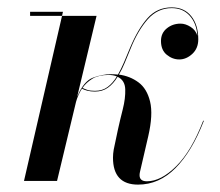

<svg xmlns="http://www.w3.org/2000/svg" viewBox="-20 -490 596 520"><path d="M150.5 -458 148 -447H241.5L189 -228Q206.5 -270 231.5 -279.5Q256.5 -289 281 -289Q290.5 -289 299.5 -288Q308 -303 315.8 -321.2Q323.5 -339.5 332 -360Q353.5 -411.5 379.5 -440.8Q405.5 -470 445 -470Q479 -470 498 -446.2Q517 -422.5 517 -383.5Q517 -359 500.8 -344Q484.5 -329 465.5 -329Q447 -329 431.5 -341.8Q416 -354.5 416 -379Q416 -400.5 431.8 -413.2Q447.5 -426 469 -426Q482.5 -426 496.5 -417Q510.5 -408 514.5 -393Q512.5 -426.5 494 -447.2Q475.5 -468 445 -468Q407 -468 380.2 -437.8Q353.5 -407.5 334 -359Q325.5 -338.5 318 -320.2Q310.5 -302 302 -288Q332 -284 355 -267Q378 -250 386.5 -214.8Q395 -179.5 381.5 -121L359 -24Q358 -19.5 358 -15.5Q358 1 378 1Q416 1 457.2 -39.8Q498.5 -80.5 530.5 -163.5L532 -162.5Q500 -80 455.5 -35Q411 10 354 10Q286 10 286 -63Q286 -67 286.5 -73.8Q287 -80.5 288 -85L299.5 -139.5Q305 -164.5 312.5 -194Q320 -223.5 319.2 -248Q318.5 -272.5 298.5 -282Q287 -263 272.2 -252.5Q257.5 -242 237 -242Q225.5 -242 216 -244.5Q206.5 -247 202 -250Q196.5 -241.5 192.5 -232.5Q188.5 -223.5 186 -214.5L134.5 0H45L148 -447H61.5V-458ZM273.5 -287Q247 -287 230.2 -276.8Q213.5 -266.5 203.5 -252Q209 -249 216.8 -246.5Q224.5 -244 237 -244Q257.5 -244 271.5 -254.5Q285.5 -265 296.5 -283Q287 -287 273.5 -287Z"/></svg>

Font: Bodoni* 96pt
Style: Italic
Weight: 400
Italic angle: -13°
Version: Version 2.3